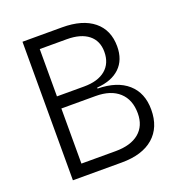

<svg xmlns="http://www.w3.org/2000/svg" viewBox="-126 -798 839 903"><g transform="rotate(-20 293.0 -346.5)"><path d="M85.9 0V-693.4H284.2Q385.7 -693.4 441.4 -648.2Q497.1 -603 497.1 -521Q497.1 -453.6 456.8 -414.8Q416.5 -376 342.3 -370.6V-365.7Q439.5 -364.3 492.7 -317.4Q545.9 -270.5 545.9 -187Q545.9 -97.7 489.7 -48.8Q433.6 0 330.6 0ZM150.4 -60.1H321.8Q397.5 -60.1 439 -94.5Q480.5 -128.9 480.5 -191.9Q480.5 -260.3 439 -298.1Q397.5 -335.9 321.8 -335.9H150.4ZM150.4 -396.5H286.1Q355.5 -396.5 393.6 -428.2Q431.6 -460 431.6 -517.6Q431.6 -572.8 393.6 -603Q355.5 -633.3 285.6 -633.3H150.4Z"/></g></svg>

Font: CaskaydiaMono NF Light
Style: Regular
Weight: 300
Designer: Aaron Bell
Foundry: Saja Typeworks
Version: Version 2111.001; ttfautohint (v1.8.4);Nerd Fonts 3.1.1